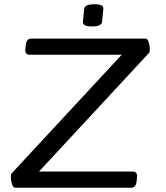

<svg xmlns="http://www.w3.org/2000/svg" viewBox="-20 -881 780 901"><path d="M53 0Q41 0 36 -17.5Q31 -35 31 -50Q31 -58 32 -62Q33 -66 39 -72L551 -624H119Q96 -624 99 -652L101 -670Q104 -700 127 -700H661Q673 -700 678 -682.5Q683 -665 683 -650Q683 -642 682 -638Q681 -634 675 -628L163 -76H603Q626 -76 623 -48L621 -30Q618 0 595 0ZM412 -757Q387 -757 377.5 -763Q368 -769 369 -779L375 -839Q376 -849 387 -855Q398 -861 423 -861Q448 -861 457 -855.5Q466 -850 465 -839L459 -779Q457 -757 412 -757Z"/></svg>

Font: Asap Expanded Expanded Regular
Style: Italic
Weight: 400
Width: 7
Italic angle: -6°
Designer: Pablo Cosgaya
Foundry: Omnibus-Type
Version: Version 3.001; ttfautohint (v1.8.4.7-5d5b)